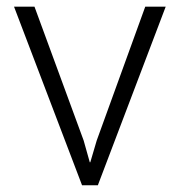

<svg xmlns="http://www.w3.org/2000/svg" viewBox="-20 -548 529 568"><path d="M227.5 -132.3 245.6 -67.9H247.1L266.1 -132.3L409.7 -528.3H470.2L269.5 0H222.7L21.5 -528.3H82Z"/></svg>

Font: Roboto Web
Style: Light
Weight: 300
Designer: Google
Version: Version 1.200310; 2013